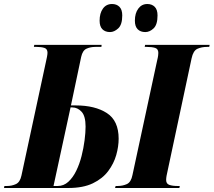

<svg xmlns="http://www.w3.org/2000/svg" viewBox="-41 -938 1066 958"><path d="M-21 0 -19 -10H-6Q18 -10 38.5 -19.5Q59 -29 66 -62L187 -624Q191 -641 193.5 -654.5Q196 -668 196 -675Q196 -694 180.5 -699Q165 -704 142 -704H128L130 -714H466L465 -704H435Q410 -704 390.5 -695Q371 -686 364 -654L313 -412H337Q433 -412 492 -374Q551 -336 551 -246Q551 -207 539 -164.5Q527 -122 499 -84.5Q471 -47 422.5 -23.5Q374 0 300 0ZM247 -10Q277 -10 300 -31Q323 -52 339.5 -86Q356 -120 366 -159.5Q376 -199 381 -238Q386 -277 386 -306Q386 -359 366 -380.5Q346 -402 320 -402H311L226 -10ZM533 0 536 -10H546Q571 -10 592 -19.5Q613 -29 620 -65L743 -636Q747 -652 748 -661Q749 -670 749 -674Q749 -694 733 -699Q717 -704 691 -704H681L683 -714H1005L1003 -704H992Q965 -704 944 -694.5Q923 -685 915 -647L796 -89Q792 -72 790 -60.5Q788 -49 788 -40Q788 -21 804 -15.5Q820 -10 845 -10H856L854 0ZM684 -778Q660 -778 646 -792Q632 -806 632 -835Q632 -872 649 -895Q666 -918 694 -918Q717 -918 731 -904Q745 -890 745 -861Q745 -815 725.5 -796.5Q706 -778 684 -778ZM508 -778Q484 -778 470 -792Q456 -806 456 -835Q456 -872 472.5 -895Q489 -918 518 -918Q541 -918 555 -904Q569 -890 569 -861Q569 -815 549 -796.5Q529 -778 508 -778Z"/></svg>

Font: Noto Serif Display ExtraCondensed Black
Style: Italic
Weight: 900
Width: 2
Italic angle: -12°
Designer: Monotype Design Team
Foundry: Monotype Imaging Inc.
Version: Version 2.009